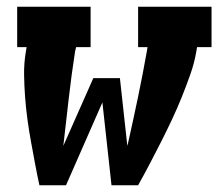

<svg xmlns="http://www.w3.org/2000/svg" viewBox="-20 -550 648 570"><path d="M97 0Q90 -32 84 -64.5Q78 -97 72 -129.5Q66 -162 61.5 -195Q57 -228 54.5 -261.5Q52 -295 51.5 -329Q51 -363 57 -398L59 -410H31V-530H249V-410H206L203 -398Q192 -327 184 -257Q176 -187 168 -117L257 -318H336L358 -117L361 -129Q376 -196 390 -263Q404 -330 416 -398L418 -410H390V-530H608V-410H565L563 -398Q557 -363 545 -329Q533 -295 519.5 -261.5Q506 -228 490.5 -195Q475 -162 458.5 -129.5Q442 -97 425 -64.5Q408 -32 390 0H311L284 -246L176 0Z"/></svg>

Font: Iosevka Curly Slab HvExObl
Style: Regular
Weight: 900
Width: 7
Italic angle: -9°
Monospace: yes
Designer: Belleve Invis
Foundry: Belleve Invis
Version: Version 11.1.0; ttfautohint (v1.8.3)